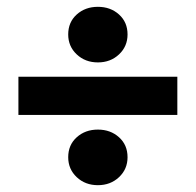

<svg xmlns="http://www.w3.org/2000/svg" viewBox="-20 -611 574 563"><path d="M34 -274V-386H500V-274ZM267 -68Q230 -68 205 -91.5Q180 -115 180 -150Q180 -186 205 -208.5Q230 -231 267 -231Q304 -231 329 -208.5Q354 -186 354 -150Q354 -115 329 -91.5Q304 -68 267 -68ZM267 -428Q230 -428 205 -451.5Q180 -475 180 -510Q180 -546 205 -568.5Q230 -591 267 -591Q304 -591 329 -568.5Q354 -546 354 -510Q354 -475 329 -451.5Q304 -428 267 -428Z"/></svg>

Font: Source Sans 3 ExtraBold
Style: Regular
Weight: 800
Designer: Paul D. Hunt
Foundry: Adobe
Version: Version 3.052;hotconv 1.1.0;makeotfexe 2.6.0